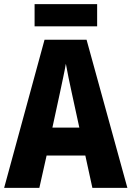

<svg xmlns="http://www.w3.org/2000/svg" viewBox="-20 -907 635 927"><path d="M449 -887H147V-780H449ZM426 0H595L398 -715H195L0 0H170L205 -156H392ZM326 -461 363 -291H233L270 -462C278 -501 292 -563 298 -599C305 -559 316 -507 326 -461Z"/></svg>

Font: Noto Sans Gujarati Condensed ExtraBold
Style: Regular
Weight: 800
Width: 3
Designer: Jelle Bosma - Monotype Design Team, Universal Thirst
Foundry: Monotype Imaging Inc.
Version: Version 2.106